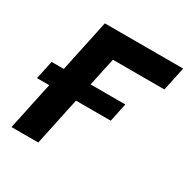

<svg xmlns="http://www.w3.org/2000/svg" viewBox="-161 -858 984 1003"><g transform="rotate(30 331.0 -356.5)"><path d="M38 0Q50.5 -57.5 61.8 -111Q73 -164.5 87.5 -233L99.5 -288H25.5L49.5 -399.5H123L138.5 -473.5Q153.5 -542.5 165.2 -597.8Q177 -653 189.5 -713H662L631.5 -569.5H321Q315 -541.5 308.5 -511.8Q302 -482 295 -448.5L284.5 -399.5H494L470.5 -288H261L249 -233Q234.5 -164.5 223.2 -111Q212 -57.5 199.5 0Z"/></g></svg>

Font: Commissioner
Style: Bold Italic
Weight: 700
Italic angle: -12°
Designer: Kostas Bartsokas
Foundry: Kostas Bartsokas
Version: Version 1.000; ttfautohint (v1.8.3)